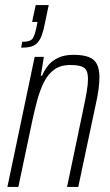

<svg xmlns="http://www.w3.org/2000/svg" viewBox="-20 -733 433 753"><path d="M63 -546 67 -569Q99 -569 108 -582Q117 -595 124 -631L127 -647H106L120 -713H171L156 -641Q151 -615 144.5 -596.5Q138 -578 128 -566.5Q118 -555 102.5 -550.5Q87 -546 63 -546ZM9 0 116 -510H152L140 -436H145Q154 -458 169 -476.5Q184 -495 208.5 -506.5Q233 -518 268 -518Q305 -518 327.5 -509.5Q350 -501 360 -481.5Q370 -462 370 -430Q370 -410 366.5 -383Q363 -356 355 -321L287 0H243L308 -311Q316 -349 320.5 -376Q325 -403 325 -422Q325 -446 318.5 -457.5Q312 -469 296.5 -473.5Q281 -478 255 -478Q217 -478 192.5 -460Q168 -442 152.5 -411Q137 -380 126.5 -341.5Q116 -303 107 -261L52 0Z"/></svg>

Font: Saira Condensed ExtraLight
Style: Italic
Weight: 250
Width: 3
Italic angle: -12°
Designer: Hector Gatti with collaboration of the Omnibus-Type team
Foundry: Omnibus-Type
Version: Version 1.101